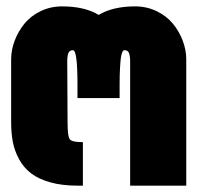

<svg xmlns="http://www.w3.org/2000/svg" viewBox="-20 -585 652 605"><path d="M356.9 -275.9H224.1V-319.8Q224.1 -426.8 210 -426.8Q199.2 -426.8 195.6 -418Q191.9 -409.2 191.9 -390.1L192.9 -199.2Q192.9 -156.2 199.5 -146.7Q206.1 -137.2 237.8 -137.2H241.2V0H224.1Q175.3 0 138.2 -10.5Q101.1 -21 77.9 -38.8Q54.7 -56.6 40.3 -83Q25.9 -109.4 20.5 -137.5Q15.1 -165.5 15.1 -200.2V-397.9Q15.1 -427.2 26.1 -456.5Q37.1 -485.8 56.9 -510.3Q76.7 -534.7 107.9 -549.8Q139.2 -564.9 175.8 -564.9Q246.1 -564.9 291 -538.1Q335.9 -564.9 405.8 -564.9Q442.4 -564.9 473.6 -549.8Q504.9 -534.7 524.9 -510.3Q544.9 -485.8 555.9 -456.5Q566.9 -427.2 566.9 -397.9V0H390.1V-390.1Q390.1 -408.7 386.5 -417.7Q382.8 -426.8 373 -426.8Q370.6 -426.8 368.9 -425.8Q367.2 -424.8 364.7 -418.9Q362.3 -413.1 360.8 -402.6Q359.4 -392.1 358.2 -370.8Q356.9 -349.6 356.9 -319.8Z"/></svg>

Font: LT Superior Black
Style: Regular
Weight: 900
Designer: Daniel Lyons
Foundry: LyonsType
Version: Version 2.005